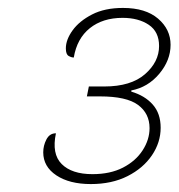

<svg xmlns="http://www.w3.org/2000/svg" viewBox="-20 -844 450 484"><path d="M209 -380Q155 -380 122 -402Q89 -424 89 -460Q89 -477 97 -492.5Q105 -508 121 -508Q110 -456 135.5 -430.5Q161 -405 213 -405Q258 -405 290 -421.5Q322 -438 339.5 -465Q357 -492 357 -521Q357 -558 328 -579.5Q299 -601 232 -601H199L204 -626H243Q310 -626 345.5 -657Q381 -688 381 -728Q381 -764 355 -781.5Q329 -799 289 -799Q239 -799 206.5 -773Q174 -747 166 -699Q160 -699 153 -703Q146 -707 146 -722Q146 -744 163 -767.5Q180 -791 212 -807.5Q244 -824 290 -824Q347 -824 378.5 -797Q410 -770 410 -731Q410 -692 381.5 -658Q353 -624 311 -616V-613Q345 -603 365 -580.5Q385 -558 385 -522Q385 -485 363 -452.5Q341 -420 301.5 -400Q262 -380 209 -380Z"/></svg>

Font: Noto Serif Tamil Thin
Style: Italic
Weight: 100
Italic angle: -12°
Designer: Indian Type Foundry, Tom Grace, and the Monotype Design Team
Foundry: Monotype Imaging Inc.
Version: Version 2.003; ttfautohint (v1.8.4.7-5d5b)